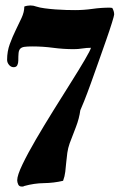

<svg xmlns="http://www.w3.org/2000/svg" viewBox="-20 -669 445 703"><path d="M69 -645Q74 -647 80 -648Q86 -649 91 -649Q97 -649 102.5 -648Q108 -647 113 -645Q125 -641 144 -638.5Q163 -636 183 -634.5Q203 -633 222.5 -632.5Q242 -632 255 -632Q287 -632 318.5 -636.5Q350 -641 382 -641L391 -640Q398 -628 398 -616Q398 -612 390 -586Q382 -560 369 -523Q356 -486 341 -443.5Q326 -401 312.5 -363.5Q299 -326 288 -298.5Q277 -271 274 -265Q270 -235 258 -204Q246 -173 235 -144Q229 -127 226.5 -109.5Q224 -92 222.5 -74.5Q221 -57 219 -40Q217 -23 211 -7Q177 1 141 1.5Q105 2 69 12Q64 14 64.5 14Q65 14 59 14Q50 14 46.5 6Q43 -2 43 -9Q43 -27 62.5 -67.5Q82 -108 111.5 -158.5Q141 -209 175.5 -264.5Q210 -320 240 -367.5Q270 -415 290.5 -450Q311 -485 313 -494Q297 -494 281.5 -491.5Q266 -489 250 -489Q212 -489 174.5 -494Q137 -499 99 -499Q80 -499 69.5 -497.5Q59 -496 54 -490.5Q49 -485 48 -474.5Q47 -464 47 -447Q47 -438 43.5 -430.5Q40 -423 30 -423Q20 -423 13 -431.5Q6 -440 6 -450Q6 -481 16 -508Q26 -535 37.5 -558.5Q49 -582 59 -603.5Q69 -625 69 -645Z"/></svg>

Font: CAT Schmalfette Thannhaeuser
Style: Regular
Weight: 700
Designer: Peter Wiegel nach Herbert Thanhaeuser 1939/40
Foundry: CAT-Fonts, Peter Wiegel
Version: Version 1.000